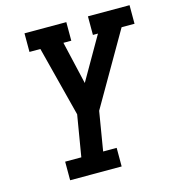

<svg xmlns="http://www.w3.org/2000/svg" viewBox="-109 -827 834 918"><g transform="rotate(-15 308.0 -367.5)"><path d="M125 0V-92H205L239 -296L150 -643H96V-735H303V-643H264L313 -431L435 -643H410V-735H616V-643H552L345 -285L313 -92H380V0Z"/></g></svg>

Font: Iosevka Etoile SmBdObl
Style: Regular
Weight: 600
Italic angle: -9°
Designer: Belleve Invis
Foundry: Belleve Invis
Version: Version 15.5.2; ttfautohint (v1.8.4)